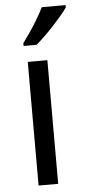

<svg xmlns="http://www.w3.org/2000/svg" viewBox="-55 -798 371 829"><g transform="rotate(-5 131.0 -383.0)"><path d="M163 0H78V-536H163ZM262 -756Q253 -742 236 -722Q219 -702 199 -680.5Q179 -659 159 -639.5Q139 -620 122 -606H66V-618Q82 -640 99.5 -665.5Q117 -691 132.5 -717.5Q148 -744 159 -766H262Z"/></g></svg>

Font: Noto Sans Hebrew SemiCondensed
Style: Regular
Weight: 400
Width: 4
Designer: Monotype Design Team
Foundry: Monotype Imaging Inc.
Version: Version 2.003